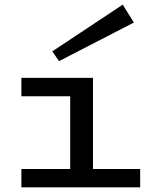

<svg xmlns="http://www.w3.org/2000/svg" viewBox="-20 -806 667 826"><path d="M583 -79V0H72V-79H282V-392H72V-471H380V-79ZM234 -543 556 -709 508 -786 205 -585Z"/></svg>

Font: BioRhyme Expanded
Style: Regular
Weight: 400
Width: 7
Designer: Aoife Mooney
Foundry: Aoife Mooney Type
Version: Version 1.000